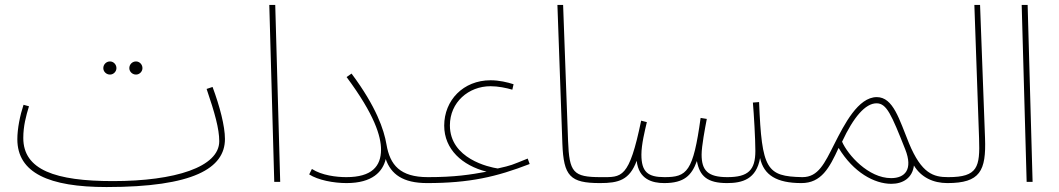

<svg xmlns="http://www.w3.org/2000/svg" viewBox="-20 -734 4273 775"><path d="M529 -433C543 -433 555 -445 555 -459C555 -474 543 -486 529 -486C514 -486 502 -474 502 -459C502 -445 514 -433 529 -433ZM424 -433C438 -433 450 -445 450 -459C450 -474 438 -486 424 -486C409 -486 397 -474 397 -459C397 -445 409 -433 424 -433Z M410 21C761 21 888 -55 888 -173C888 -225 867 -305 838 -383L814 -375C847 -278 865 -214 865 -164C865 -60 687 -3 436 -3C204 -3 74 -48 74 -177C74 -225 85 -266 97 -305L75 -311C61 -269 50 -215 50 -172C50 -36 178 21 410 21Z M1087 0H1111L1091 -714H1067Z M1378 -19C1338 -19 1279 -26 1239 -52L1228 -30C1264 -7 1326 5 1379 5C1483 5 1525 -41 1537 -92C1558 -31 1606 5 1704 5C1712 5 1718 -2 1718 -8C1718 -14 1715 -19 1707 -19C1595 -19 1554 -68 1540 -151C1530 -210 1499 -303 1399 -437L1379 -423C1492 -271 1518 -184 1518 -130C1518 -63 1481 -19 1378 -19Z M1704 5C1875 5 1984 -20 2118 -72L2110 -94C2043 -67 2047 -67 1989 -54C1955 -59 1796 -93 1796 -228C1796 -321 1871 -386 1960 -386C1991 -386 2024 -379 2048 -372L2053 -394C2028 -402 1995 -410 1960 -410C1850 -410 1773 -329 1773 -227C1773 -131 1846 -66 1944 -41C1879 -29 1816 -19 1708 -19Z M2402 5C2410 5 2416 -2 2416 -8C2416 -14 2413 -19 2405 -19C2293 -19 2278 -38 2273 -165L2253 -714H2230L2250 -154C2255 -23 2281 5 2402 5Z M2402 5C2477 5 2521 -7 2550 -85C2558 -10 2613 5 2661 5C2742 5 2772 -26 2793 -84C2804 -23 2835 5 2915 5C2977 5 3033 -11 3048 -96C3063 -27 3115 5 3215 5C3223 5 3229 -2 3229 -8C3229 -14 3226 -19 3218 -19C3074 -22 3055 -50 3044 -322L3019 -320C3023 -275 3029 -172 3029 -125C3029 -47 3000 -19 2916 -19C2837 -19 2812 -46 2812 -110C2812 -144 2826 -218 2833 -254L2808 -258C2778 -40 2753 -19 2662 -19C2595 -19 2569 -40 2569 -110C2569 -151 2583 -207 2591 -241L2568 -247C2519 -11 2490 -19 2406 -19Z M3215 5C3295 5 3328 -56 3365 -137C3425 -38 3509 8 3578 8C3625 8 3663 -16 3669 -66C3698 -18 3747 5 3804 5C3817 5 3818 -2 3818 -8C3818 -18 3811 -19 3807 -19C3748 -19 3700 -33 3649 -156C3610 -251 3586 -342 3519 -342C3444 -342 3388 -232 3348 -153C3308 -74 3283 -19 3219 -19ZM3379 -162C3425 -261 3473 -317 3518 -317C3559 -317 3578 -272 3634 -131C3666 -50 3633 -15 3577 -15C3485 -15 3402 -109 3379 -162Z M3804 5C3936 5 3961 -44 3956 -177L3936 -714H3913L3932 -175C3936 -60 3927 -19 3808 -19Z M4124 0H4148L4128 -714H4104Z"/></svg>

Font: Noto Sans Arabic Thin
Style: Regular
Weight: 100
Designer: Monotype Design Team, Nadine Chahine, Nizar Qandah and Khaled Hosny
Foundry: Monotype Imaging Inc.
Version: Version 2.012